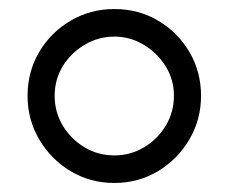

<svg xmlns="http://www.w3.org/2000/svg" viewBox="-20 -810 509 425"><path d="M233 -405Q180 -405 136.5 -431Q93 -457 67 -501Q41 -545 41 -598Q41 -651 66.5 -694.5Q92 -738 136 -764Q180 -790 233 -790Q287 -790 330.5 -764Q374 -738 399.5 -694.5Q425 -651 425 -598Q425 -545 399 -501Q373 -457 329.5 -431Q286 -405 233 -405ZM233 -466Q269 -466 299 -484Q329 -502 347 -532Q365 -562 365 -598Q365 -634 346.5 -663.5Q328 -693 298 -711Q268 -729 233 -729Q198 -729 167.5 -711Q137 -693 119 -663.5Q101 -634 101 -598Q101 -562 119 -532Q137 -502 167 -484Q197 -466 233 -466Z"/></svg>

Font: ComfortaaLight
Style: Regular
Weight: 300
Designer: Johan Aakerlund
Foundry: Johan Aakerlund
Version: Version 3.104; ttfautohint (v1.8.1.43-b0c9)